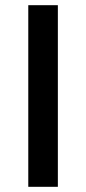

<svg xmlns="http://www.w3.org/2000/svg" viewBox="-20 -720 331 740"><path d="M203 0H89V-700H203Z"/></svg>

Font: Tilda Sans Semibold
Style: Regular
Weight: 600
Designer: ParaType Ltd
Foundry: ParaType Ltd
Version: Version 1.009